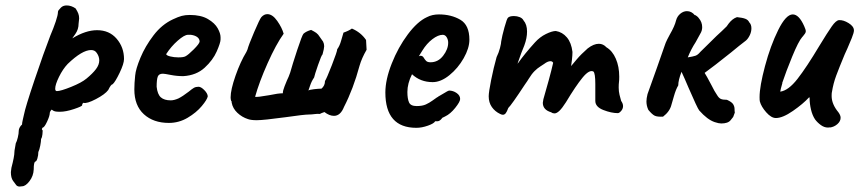

<svg xmlns="http://www.w3.org/2000/svg" viewBox="-20 -452 3160 706"><path d="M52 234Q42 234 37 225Q36 224 28 213Q20 202 20 181Q20 177 22 165Q33 123 33 107Q33 102 35 92.5Q37 83 38 75Q42 68 45.5 53.5Q49 39 49 28Q49 23 52.5 16.5Q56 10 61 6Q61 0 64 -12.5Q67 -25 68 -30Q73 -57 107 -158Q141 -259 165 -321Q177 -349 185 -373Q193 -397 193 -407Q193 -411 195.5 -414.5Q198 -418 204 -424Q212 -432 225 -432Q242 -432 258 -421Q265 -410 268 -402Q271 -394 271 -384Q271 -381 269 -365Q269 -344 257 -327Q245 -310 246 -311Q295 -341 337 -341Q382 -341 409 -309.5Q436 -278 436 -235Q436 -218 420 -184.5Q404 -151 394 -142Q388 -142 378 -121Q366 -105 332.5 -87.5Q299 -70 287 -74Q286 -74 284 -71.5Q282 -69 282 -65Q282 -61 252 -51Q222 -41 200 -41Q188 -41 182 -42.5Q176 -44 170 -49Q163 -42 163 -36Q163 -26 153 -4.5Q143 17 137 17Q136 18 134.5 21Q133 24 137 28Q137 31 136 42Q135 53 131 59Q131 68 128 83.5Q125 99 121 107Q121 119 117.5 130.5Q114 142 110 142Q104 144 104 171Q103 195 88.5 214Q74 233 61 233ZM298 -163Q321 -182 333 -198Q345 -214 345 -230Q345 -244 336 -257Q329 -268 315 -268Q282 -268 229 -217Q211 -198 197 -169.5Q183 -141 183 -126Q183 -117 189 -117Q203 -117 241.5 -132.5Q280 -148 298 -163Z M474 -123Q474 -146 477 -174Q479 -198 496.5 -240Q514 -282 544.5 -322Q575 -362 616 -381Q635 -390 648 -393.5Q661 -397 678 -397Q719 -397 744.5 -382Q770 -367 780.5 -348Q791 -329 791 -315V-310V-307Q791 -295 777 -263Q763 -231 732.5 -203Q702 -175 654 -172Q630 -172 607.5 -176.5Q585 -181 579 -181Q564 -181 560 -170Q556 -159 556 -133Q559 -105 571.5 -94Q584 -83 608 -83Q620 -83 636 -90Q652 -98 674 -115Q686 -125 693 -129Q700 -133 710 -133Q719 -133 731 -121Q743 -109 744 -98Q742 -86 722 -62Q702 -38 670 -19Q638 0 601 0Q544 0 509 -32Q474 -64 474 -123ZM662 -245Q672 -250 692.5 -270.5Q713 -291 714 -299Q714 -309 705.5 -315.5Q697 -322 682 -324H671Q658 -324 633.5 -302.5Q609 -281 591 -253Q592 -248 606 -244.5Q620 -241 636 -241Q655 -241 662 -245Z M832 -74Q832 -81 830 -81Q828 -87 828 -94Q828 -122 846 -173.5Q864 -225 886 -261L890 -270Q894 -286 914.5 -334Q935 -382 941 -389Q951 -400 963 -400Q982 -400 999.5 -375Q1017 -350 1023 -328Q995 -289 964 -219.5Q933 -150 918 -96Q925 -94 970 -102Q1003 -109 1020 -109Q1020 -119 1026.5 -135Q1033 -151 1035 -156Q1042 -170 1047 -185Q1055 -214 1073 -268.5Q1091 -323 1096 -328Q1106 -337 1124 -342Q1136 -336 1143 -331Q1150 -326 1156 -316L1168 -299Q1172 -291 1172 -282Q1172 -274 1166 -252Q1162 -249 1149.5 -213Q1137 -177 1135 -167Q1126 -154 1120.5 -138Q1115 -122 1114 -119Q1117 -122 1134.5 -124Q1152 -126 1162 -126Q1175 -137 1175 -154Q1181 -163 1200.5 -213Q1220 -263 1220 -271Q1229 -283 1234.5 -303Q1240 -323 1243 -332Q1263 -339 1274 -347Q1307 -333 1326 -305L1328 -269Q1310 -238 1302 -210Q1279 -125 1245 -59Q1232 -26 1208 -26Q1191 -26 1173 -40Q1161 -36 1156 -33Q1148 -34 1137 -32.5Q1126 -31 1118 -31Q1098 -31 1030 -21Q949 -10 924 -10Q903 -10 892 -14Q870 -21 853 -37Q836 -53 832 -74Z M1397 -112Q1397 -159 1420.5 -218.5Q1444 -278 1479.5 -325.5Q1515 -373 1550 -389Q1569 -399 1594 -399Q1639 -399 1672.5 -379.5Q1706 -360 1706 -306Q1706 -275 1685 -238Q1664 -201 1632.5 -175.5Q1601 -150 1571 -150Q1526 -150 1495 -179Q1478 -145 1478 -114Q1478 -89 1484 -75.5Q1490 -62 1512 -62Q1533 -62 1546 -68Q1559 -74 1570 -82Q1581 -90 1587 -94L1591 -96H1590Q1608 -106 1616.5 -111.5Q1625 -117 1631 -119Q1646 -119 1659 -110Q1672 -101 1672 -88Q1672 -78 1654 -55.5Q1636 -33 1617 -24L1605 -18H1606Q1597 -6 1588 -6H1580Q1576 2 1553.5 10Q1531 18 1511 18Q1397 18 1397 -112ZM1628 -295Q1628 -306 1622.5 -315Q1617 -324 1608 -324Q1591 -324 1570 -308Q1549 -292 1533 -266L1520 -245Q1524 -247 1526 -247Q1534 -247 1538 -240Q1542 -233 1547 -228Q1552 -223 1563 -223Q1591 -223 1609.5 -247Q1628 -271 1628 -295Z M2271 -62Q2271 -52 2264 -44Q2257 -36 2252 -36Q2228 -36 2198.5 -47.5Q2169 -59 2169 -81V-143Q2169 -183 2162 -189Q2147 -197 2122 -166.5Q2097 -136 2061 -76Q2047 -54 2037 -44.5Q2027 -35 2019 -35Q2012 -35 2007 -39Q1976 -48 1976 -74Q1976 -77 1978 -87Q1987 -118 1997.5 -156Q2008 -194 2014 -221Q2011 -227 2004 -227Q1994 -227 1981 -217Q1977 -214 1966.5 -207.5Q1956 -201 1945.5 -190.5Q1935 -180 1924 -162Q1920 -155 1910 -141Q1860 -65 1849 -55Q1844 -41 1839.5 -35.5Q1835 -30 1829 -30Q1825 -30 1819 -33Q1800 -42 1788.5 -58.5Q1777 -75 1777 -98Q1777 -113 1786 -158Q1795 -203 1806 -242Q1814 -258 1818.5 -275.5Q1823 -293 1823 -300Q1826 -319 1835 -351.5Q1844 -384 1848 -387Q1854 -393 1870 -393Q1881 -393 1891 -389Q1901 -385 1905 -377Q1918 -362 1918 -336Q1918 -312 1908 -285Q1898 -262 1883 -218Q1883 -218 1885 -220Q1909 -254 1947 -296Q1965 -316 1987.5 -327Q2010 -338 2024 -338Q2048 -334 2064.5 -314.5Q2081 -295 2085 -261Q2085 -249 2083 -231.5Q2081 -214 2080 -209Q2084 -214 2100.5 -233.5Q2117 -253 2141 -274Q2163 -291 2182 -291Q2198 -291 2210 -278Q2232 -265 2244.5 -236Q2257 -207 2257 -170Q2257 -157 2256 -150Q2255 -143 2255 -130Q2255 -116 2258 -103.5Q2261 -91 2264 -81Q2271 -71 2271 -62Z M2743 -348Q2743 -335 2737 -322.5Q2731 -310 2723 -303Q2698 -284 2668 -259Q2603 -207 2571 -184Q2577 -175 2596 -139L2607 -118Q2611 -112 2617 -102Q2623 -92 2630 -88.5Q2637 -85 2653 -85Q2671 -77 2676 -68.5Q2681 -60 2681 -51.5Q2681 -43 2682 -38L2676 -22Q2676 -22 2666.5 -10Q2657 2 2632 2Q2623 2 2608 -3Q2581 -12 2551 -46Q2544 -55 2512 -129Q2496 -167 2486 -188Q2474 -157 2474 -138Q2465 -123 2458 -98Q2451 -73 2449 -67Q2443 -42 2418 -23Q2397 -22 2387.5 -26.5Q2378 -31 2364 -48Q2357 -63 2357 -79Q2357 -90 2361 -106Q2363 -113 2396 -204Q2423 -280 2424 -284Q2427 -294 2433.5 -307Q2440 -320 2443 -325Q2461 -356 2466 -377Q2470 -392 2481.5 -401.5Q2493 -411 2506 -411Q2523 -411 2535 -396V-397Q2538 -396 2542.5 -392.5Q2547 -389 2549 -386Q2562 -371 2562 -352Q2562 -339 2555 -328L2538 -297Q2521 -271 2509 -241Q2528 -244 2537 -247Q2546 -250 2555 -261Q2566 -272 2582.5 -288Q2599 -304 2615 -320Q2635 -338 2652 -355Q2653 -357 2659.5 -365.5Q2666 -374 2673.5 -380Q2681 -386 2690 -389Q2710 -387 2720.5 -383Q2731 -379 2735 -370Q2743 -362 2743 -348Z M3032 16Q3029 17 3024 17Q3011 17 2998.5 8Q2986 -1 2977 -13Q2967 -28 2962 -49.5Q2957 -71 2957 -91Q2957 -92 2956.5 -93.5Q2956 -95 2955 -94Q2933 -70 2895.5 -44Q2858 -18 2833 -18Q2816 -18 2797.5 -39Q2779 -60 2774 -79Q2773 -83 2773 -95Q2773 -134 2793 -209Q2813 -284 2841.5 -341.5Q2870 -399 2895 -399Q2918 -399 2937 -356Q2943 -343 2943 -337Q2943 -333 2940 -328.5Q2937 -324 2932 -318L2930 -316Q2916 -300 2893 -244Q2870 -188 2856 -146L2857 -147Q2850 -123 2849 -115Q2879 -119 2912.5 -162Q2946 -205 2992 -282Q3023 -333 3038.5 -355Q3054 -377 3065 -378Q3081 -379 3100.5 -367Q3120 -355 3120 -340Q3120 -332 3112 -312Q3104 -292 3096 -274L3086 -252Q3066 -204 3055 -174.5Q3044 -145 3039 -113V-114Q3038 -109 3038 -99Q3038 -69 3063 -39Q3071 -28 3071 -19Q3071 -6 3059 4.5Q3047 15 3031 17Z"/></svg>

Font: Caveat
Style: Bold
Weight: 700
Designer: Pablo Impallari
Foundry: Pablo Impallari
Version: Version 1.500; ttfautohint (v1.6)